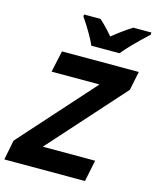

<svg xmlns="http://www.w3.org/2000/svg" viewBox="-161 -999 882 1088"><g transform="rotate(15 280.5 -455.0)"><path d="M443.8 0H-29.3L-6.3 -116.2L381.8 -549.8H100.6L127.9 -675.8H578.6L555.7 -564.9L162.6 -126H469.7ZM445.3 -750H280.3Q269.5 -776.4 244.1 -819.6Q218.8 -862.8 194.3 -897.9V-910.2H291Q321.8 -884.3 370.1 -828.1Q426.3 -874 483.4 -910.2H589.4V-897.9Q485.8 -801.3 445.3 -750Z"/></g></svg>

Font: Cadman
Style: Bold Italic
Weight: 700
Italic angle: -12°
Designer: Paul James MIller
Foundry: High-Logic / Made with FontCreator
Version: Version 2.114;March 28, 2021;FontCreator 13.0.0.2683 64-bit